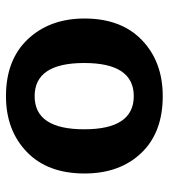

<svg xmlns="http://www.w3.org/2000/svg" viewBox="19 -573 565 643"><g transform="rotate(-90 301.5 -251.5)"><path d="M301 -514Q423 -514 492 -440.5Q561 -367 561 -251Q561 -128 488.5 -58.5Q416 11 301 11Q179 11 110.5 -61Q42 -133 42 -251Q42 -375 114.5 -444.5Q187 -514 301 -514ZM190 -252Q190 -86 301 -86Q412 -86 412 -252Q412 -418 301 -418Q190 -418 190 -252Z"/></g></svg>

Font: cwTeXHei
Style: Medium
Weight: 500
Version: Version 1.17